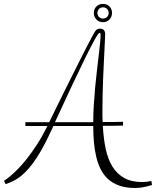

<svg xmlns="http://www.w3.org/2000/svg" viewBox="-80 -813 780 960"><path d="M46.9 -202.1H166Q191.9 -254.9 217.3 -306.6Q242.7 -358.4 266.4 -405.8Q290 -453.1 311 -494.6Q332 -536.1 348.4 -568.4Q364.7 -600.6 376.2 -622.1Q387.7 -643.6 392.1 -650.9Q397.9 -661.6 404.5 -665.8Q411.1 -669.9 420.9 -669.9Q432.1 -669.9 439 -662.8Q445.8 -655.8 445.8 -642.1Q445.8 -636.7 444.8 -616.2Q443.8 -595.7 442.4 -564.9Q440.9 -534.2 439 -496.1Q437 -458 435.5 -417.7Q434.1 -377.4 433.1 -337.6Q432.1 -297.9 432.1 -264.2Q432.1 -248.5 432.1 -232.9Q432.1 -217.3 433.1 -203.1Q463.9 -203.1 491 -203.1Q518.1 -203.1 535.2 -204.1V-185.1Q508.8 -184.1 483.9 -184.1Q459 -184.1 434.1 -184.1Q437.5 -120.6 448.5 -68.8Q459.5 -17.1 482.2 19.8Q504.9 56.6 541 76.9Q577.1 97.2 630.9 97.2Q652.3 97.2 676.8 91.8L680.2 111.8Q655.3 119.6 635 123.3Q614.7 127 596.2 127Q551.3 127 518.3 115.7Q485.4 104.5 462.2 84Q439 63.5 424.3 34.9Q409.7 6.3 401.4 -28.1Q393.1 -62.5 389.6 -101.8Q386.2 -141.1 386.2 -183.1H187Q184.1 -176.3 181.2 -170.2Q178.2 -164.1 174.8 -157.2Q150.4 -103.5 127.9 -64.2Q105.5 -24.9 84.7 2.9Q64 30.8 45.4 48.8Q26.9 66.9 9.8 78.4Q-7.3 89.8 -22.7 96.4Q-38.1 103 -51.8 107.9L-60.1 90.8Q-60.1 90.8 -50.8 84.7Q-41.5 78.6 -25.9 65.4Q-10.3 52.2 10.7 30.8Q31.7 9.3 55.7 -21Q79.6 -51.3 105.7 -91.6Q131.8 -131.8 157.2 -183.1H46.9ZM418 -648.9Q412.6 -648.9 394 -616Q375.5 -583 346.4 -523.9Q317.4 -464.8 278.8 -382.8Q240.2 -300.8 194.8 -202.1H386.2Q386.2 -246.6 389.2 -291.7Q392.1 -336.9 396.2 -380.1Q400.4 -423.3 405 -463.1Q409.7 -502.9 413.6 -536.4Q417.5 -569.8 420.2 -595.7Q422.9 -621.6 422.9 -637.2Q422.9 -644.5 421.6 -646.7Q420.4 -648.9 418 -648.9ZM389.2 -748Q389.2 -768.1 402.3 -780.8Q415.5 -793.5 435.1 -793.5Q454.6 -793.5 467.3 -780.8Q480 -768.1 480 -748Q480 -728.5 467.3 -715.3Q454.6 -702.1 435.1 -702.1Q415.5 -702.1 402.3 -715.3Q389.2 -728.5 389.2 -748ZM407.2 -748Q407.2 -736.3 415 -728.3Q422.9 -720.2 435.1 -720.2Q447.3 -720.2 455.3 -728.3Q463.4 -736.3 463.4 -748Q463.4 -760.3 455.3 -768.3Q447.3 -776.4 435.1 -776.4Q422.9 -776.4 415 -768.3Q407.2 -760.3 407.2 -748Z"/></svg>

Font: Clicker Script
Style: Regular
Weight: 400
Designer: Astigmatic (AOETI)
Foundry: Astigmatic (AOETI)
Version: Version 1.000